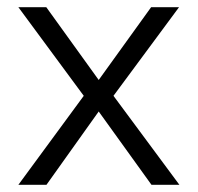

<svg xmlns="http://www.w3.org/2000/svg" viewBox="-20 -513 550 533"><path d="M478 0H400.5L254 -203.5L109 0H31L212.5 -247L31 -493H108.5L254 -291L399.5 -493H477L295 -247Z"/></svg>

Font: Acari Sans Neue
Style: Regular
Weight: 400
Designer: Alfredo Marco Pradil (font), Cristiano Sobral (main changes)
Foundry: Hanken Design Co. (font), Cristiano Sobral (main changes)
Version: Version 2.459;March 19, 2022;FontCreator 14.0.0.2808 64-bit;